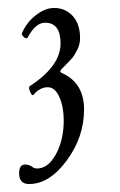

<svg xmlns="http://www.w3.org/2000/svg" viewBox="-20 -610 301 482"><path d="M53 -148Q28 -148 28 -175Q28 -197 43 -197Q51 -197 60 -192Q65 -187 73 -187Q101 -187 120.5 -223Q140 -259 140 -308Q140 -342 129 -366.5Q118 -391 100 -391Q80 -391 64 -372Q60 -368 55 -381Q51 -391 55 -394Q132 -444 132 -501Q132 -553 93 -553Q69 -553 49 -515Q47 -513 43.5 -514.5Q40 -516 37 -520Q34 -524 35 -526Q46 -553 69.5 -571.5Q93 -590 116 -590Q144 -590 162.5 -570Q181 -550 181 -514Q181 -499 174 -485Q167 -471 160.5 -463.5Q154 -456 137 -439Q126 -430 137 -426Q191 -401 191 -335Q191 -266 147.5 -207Q104 -148 53 -148Z"/></svg>

Font: Junicode Cond Light
Style: Regular
Weight: 300
Width: 3
Designer: Peter S. Baker
Version: Version 2.201